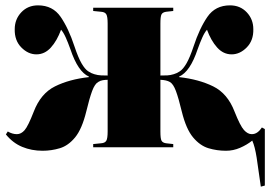

<svg xmlns="http://www.w3.org/2000/svg" viewBox="-20 -550 1009 717"><path d="M954 147Q945 81 938.5 39Q932 -3 922 -25Q902 -9 876.5 2Q851 13 824 13Q790 13 758.5 3.5Q727 -6 701 -37Q675 -68 659 -133Q647 -183 637 -210Q627 -237 614 -244Q602 -251 579 -252V-59Q579 -33 583 -25Q587 -17 600 -15L627 -12V0H328V-12L358 -15Q372 -16 377 -24.5Q382 -33 382 -59V-252Q373 -252 364 -250.5Q355 -249 347 -244Q334 -237 324 -210Q314 -183 302 -133Q286 -68 260.5 -37Q235 -6 203.5 3.5Q172 13 139 13Q98 13 63 -1.5Q28 -16 2 -48L9 -59Q26 -49 43 -49Q59 -49 72 -64Q85 -79 106 -133Q132 -201 185.5 -227.5Q239 -254 312 -262V-264Q271 -282 243 -366Q234 -391 225.5 -410Q217 -429 208 -439Q193 -398 170 -372.5Q147 -347 116 -347Q85 -347 59.5 -373Q34 -399 35 -441Q35 -478 59.5 -504Q84 -530 122 -530Q177 -530 206.5 -487Q236 -444 258 -377Q272 -335 284.5 -313.5Q297 -292 309 -284Q321 -276 332 -273Q345 -269 357.5 -268.5Q370 -268 382 -268V-462Q382 -488 377 -496.5Q372 -505 358 -506L328 -509V-521H627V-509L600 -506Q587 -504 583 -496Q579 -488 579 -462V-268Q594 -268 605 -268.5Q616 -269 629 -273Q640 -276 652 -284Q664 -292 676.5 -313.5Q689 -335 703 -377Q725 -444 754.5 -487Q784 -530 839 -530Q877 -530 901.5 -504Q926 -478 926 -441Q927 -399 901.5 -373Q876 -347 845 -347Q814 -347 791 -372.5Q768 -398 753 -439Q744 -429 735.5 -410Q727 -391 718 -366Q690 -282 649 -264V-262Q722 -254 776 -227.5Q830 -201 856 -133Q877 -80 891 -64.5Q905 -49 920 -49Q932 -49 941.5 -56Q951 -63 958 -74L969 -68V143Z"/></svg>

Font: Literata 72pt ExtraBold
Style: Regular
Weight: 800
Designer: Latin by Veronika Burian and Jose Scaglione. Greek by Irene Vlachou. Cyrillic by Vera Evstafieva.
Foundry: TypeTogether
Version: Version 3.002